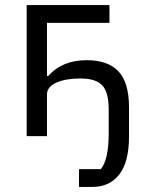

<svg xmlns="http://www.w3.org/2000/svg" viewBox="-20 -536 578 756"><path d="M291 200V130H377Q408 92 408 -11V-106Q408 -173 382.5 -200Q357 -227 297 -227Q238 -227 201.5 -210.5Q165 -194 165 -164V0H85V-516H411V-446H165V-237H170Q225 -299 321 -299Q405 -299 446.5 -255Q488 -211 488 -113V1Q488 101 450 150.5Q412 200 343 200Z"/></svg>

Font: Aneliza
Style: Regular
Weight: 400
Designer: Mike Abbink, Paul van der Laan, Pieter van Rosmalen
Foundry: Bold Monday
Version: Version 3.0